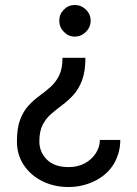

<svg xmlns="http://www.w3.org/2000/svg" viewBox="-20 -532 551 771"><path d="M255 219Q198 219 151 196Q104 173 76 131.5Q48 90 48 36Q48 -18 61 -52Q74 -86 95 -108.5Q116 -131 139.5 -148Q163 -165 184 -184Q205 -203 218 -230Q231 -257 231 -300H323Q323 -245 309.5 -209.5Q296 -174 275 -151Q254 -128 230.5 -110.5Q207 -93 186 -75Q165 -57 151.5 -31Q138 -5 138 36Q138 78 168 108.5Q198 139 256 139Q293 139 321 123.5Q349 108 365 83Q381 58 381 30H463Q463 57 456.5 80Q450 103 439 123Q412 169 362 194Q312 219 255 219ZM280 -385Q255 -385 236.5 -404Q218 -423 218 -449Q218 -475 236.5 -493.5Q255 -512 280 -512Q306 -512 325 -493.5Q344 -475 344 -449Q344 -423 325 -404Q306 -385 280 -385Z"/></svg>

Font: Inclusive Sans
Style: Regular
Weight: 400
Designer: Olivia King
Foundry: Olivia King
Version: Version 2.004